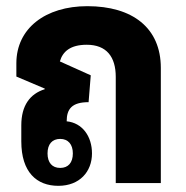

<svg xmlns="http://www.w3.org/2000/svg" viewBox="-20 -593 601 622"><path d="M169 9C238 9 278 -37 278 -96C278 -151 247 -195 196 -200C196 -240 213 -262 267 -262L274 -349L174 -394C183 -426 208 -448 261 -448C325 -448 355 -409 355 -344V0H501V-373C501 -503 409 -573 263 -573C127 -573 33 -501 33 -388V-345L125 -306V-304C77 -289 49 -251 49 -187V-135C49 -35 99 9 169 9ZM175 -49C149 -49 134 -66 134 -96C134 -126 149 -143 175 -143C201 -143 216 -125 216 -96C216 -66 201 -49 175 -49Z"/></svg>

Font: Noto Sans Thai Looped Condensed ExtraBold
Style: Regular
Weight: 800
Width: 3
Designer: Sasikarn Vongin, Ben Mitchell
Foundry: The Fontpad Ltd
Version: Version 1.001